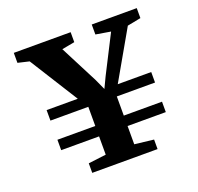

<svg xmlns="http://www.w3.org/2000/svg" viewBox="-129 -883 1054 1022"><g transform="rotate(-20 398.5 -371.5)"><path d="M287 -397 114.5 -671.5 50.5 -686.5V-743H372.5V-686.5L300 -673L410.5 -458L438 -397.5L467 -458.5L576 -672.5L492 -686.5V-743H747V-686.5L670.5 -671.5L513.5 -397H703V-337.5H486.5V-229H703V-170H486.5V-66.5L594.5 -54V0H224.5V-54L325 -66.5V-170H110.5V-229H325V-337.5H110.5V-397Z"/></g></svg>

Font: Merriweather 36pt ExtraBold
Style: Regular
Weight: 800
Designer: Eben Sorkin
Foundry: Eben Sorkin
Version: Version 2.100